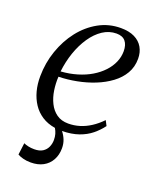

<svg xmlns="http://www.w3.org/2000/svg" viewBox="-137 -617 728 894"><g transform="rotate(20 227.0 -170.0)"><path d="M124.5 196.5Q103.5 196.5 86 191.8Q68.5 187 59 181L66.5 122.5Q76 127 89.5 130Q103 133 119 133Q145 133 160.8 122.8Q176.5 112.5 183.8 96Q191 79.5 191 61.5Q191 45 187.2 32Q183.5 19 176 6.5Q138.5 0.5 110.8 -17.5Q83 -35.5 65 -62.8Q47 -90 38 -124Q29 -158 29.5 -196.5Q30 -262.5 51 -323.2Q72 -384 109.2 -431.8Q146.5 -479.5 196.8 -507.5Q247 -535.5 306.5 -535.5Q347 -535.5 374.5 -522Q402 -508.5 416 -484.2Q430 -460 430 -428Q430 -387.5 411.2 -355.2Q392.5 -323 359.8 -298.8Q327 -274.5 285.8 -258Q244.5 -241.5 199.2 -232.8Q154 -224 110 -223Q108 -189.5 113 -156Q118 -122.5 131.8 -94.8Q145.5 -67 169 -50.2Q192.5 -33.5 227 -33.5Q255.5 -33.5 282.8 -41.8Q310 -50 336 -66.8Q362 -83.5 386 -108.5L399 -83.5Q380 -58 354.5 -37.2Q329 -16.5 294.2 -4.2Q259.5 8 212 9Q224.5 24.5 232 43.2Q239.5 62 239.5 84.5Q239.5 117.5 225.5 143Q211.5 168.5 185.8 182.5Q160 196.5 124.5 196.5ZM111 -249.5Q154 -252.5 191.5 -263.8Q229 -275 259 -293Q289 -311 310.5 -334Q332 -357 343.5 -383.5Q355 -410 355 -438Q355 -469.5 340.5 -487Q326 -504.5 296 -504.5Q260 -504.5 228.5 -483.8Q197 -463 172.5 -426.8Q148 -390.5 132.2 -344.8Q116.5 -299 111 -249.5Z"/></g></svg>

Font: Merriweather 96pt Light
Style: Italic
Weight: 300
Italic angle: -7.8°
Version: Version 2.101